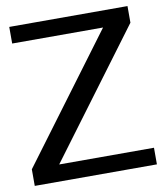

<svg xmlns="http://www.w3.org/2000/svg" viewBox="-76 -711 658 774"><g transform="rotate(-10 253.5 -324.5)"><path d="M504 0H4V-68L386 -581H14V-649H498V-581L116 -68H504Z"/></g></svg>

Font: Gamestation Display
Style: Regular
Weight: 400
Designer: Jonas Hecksher
Foundry: Jonas Hecksher, Playtypeª, e-types AS
Version: Version 1.003